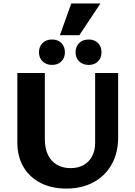

<svg xmlns="http://www.w3.org/2000/svg" viewBox="-20 -1083 787 1118"><path d="M366 15Q280 15 216 -18Q152 -51 116.5 -111Q81 -171 81 -254V-658H241V-274Q241 -219 259.5 -181Q278 -143 312 -123.5Q346 -104 391 -104Q435 -104 467 -122Q499 -140 516.5 -173.5Q534 -207 534 -251V-658H668V-284Q668 -193 630.5 -126Q593 -59 525 -22Q457 15 366 15ZM283 -705Q249 -705 228 -725.5Q207 -746 207 -778Q207 -812 228 -832.5Q249 -853 283 -853Q317 -853 337.5 -832.5Q358 -812 358 -778Q358 -746 337.5 -725.5Q317 -705 283 -705ZM497 -705Q462 -705 441 -725.5Q420 -746 420 -778Q420 -812 441 -832.5Q462 -853 497 -853Q530 -853 550.5 -832.5Q571 -812 571 -778Q571 -746 550.5 -725.5Q530 -705 497 -705ZM329 -878 395 -1063H565L442 -878Z"/></svg>

Font: Ysabeau SC ExtraBold
Style: Regular
Weight: 800
Designer: Christian Thalmann (Catharsis Fonts)
Version: Version 2.001;gftools[0.9.30]; featfreeze: smcp